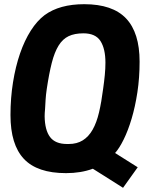

<svg xmlns="http://www.w3.org/2000/svg" viewBox="-20 -813 712 916"><path d="M308 -126Q347 -126 375 -143.5Q403 -161 422 -194.5Q441 -228 452.5 -277Q464 -326 472 -389Q477 -424 480 -455Q483 -486 483 -514Q483 -580 459.5 -617Q436 -654 378 -654Q336 -654 307.5 -640.5Q279 -627 259.5 -595.5Q240 -564 227 -513Q214 -462 203 -388Q199 -361 197.5 -337Q196 -313 195 -293Q194 -283 193.5 -274.5Q193 -266 193 -258Q194 -192 219 -159Q244 -126 300 -126ZM423 -8Q366 13 295 13Q158 13 94 -55Q30 -123 30 -264Q30 -345 42 -420Q54 -495 75.5 -557.5Q97 -620 127 -667Q157 -714 193 -741Q264 -793 382 -793Q517 -793 581.5 -725Q646 -657 646 -519Q646 -442 635.5 -373Q625 -304 608 -247Q591 -190 570 -147.5Q549 -105 529 -83L637 -15L567 83Q555 76 545 69Z"/></svg>

Font: Tanohe Sans
Style: Bold Italic
Weight: 700
Designer: Village Type and Design LLC & Cristiano Sobral
Foundry: Cooper Hewitt Smithsonian Design Museum
Version: Version 1.00;September 29, 2021;FontCreator 13.0.0.2655 64-b